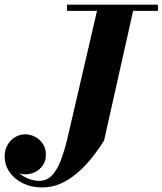

<svg xmlns="http://www.w3.org/2000/svg" viewBox="-52 -770 694 820"><path d="M129 30.5Q82 30.5 45.8 12.8Q9.5 -5 -11.2 -35Q-32 -65 -32 -102.5Q-32 -131 -19.2 -152.2Q-6.5 -173.5 13.5 -185Q33.5 -196.5 56.5 -196.5Q76.5 -196.5 96.8 -186.2Q117 -176 130.5 -156.5Q144 -137 144 -109Q144 -84 131.5 -65Q119 -46 99 -35.8Q79 -25.5 56.5 -25.5Q36 -25.5 15.8 -36Q-4.5 -46.5 -17.8 -64Q-31 -81.5 -31 -102.5H-5Q-4.5 -77.5 6.8 -58.2Q18 -39 36 -25.5Q54 -12 75 -4.8Q96 2.5 115.5 2.5Q145 2.5 167 -18Q189 -38.5 206 -81Q223 -123.5 238.5 -190L368.5 -750H522.5L392.5 -170Q371 -135 343.2 -99.8Q315.5 -64.5 282.2 -35Q249 -5.5 210.5 12.5Q172 30.5 129 30.5ZM234 -723.5V-750H622.5V-723.5Z"/></svg>

Font: Bodoni Moda 9pt
Style: Bold Italic
Weight: 700
Italic angle: -13°
Designer: Owen Earl
Foundry: indestructible type
Version: Version 2.004